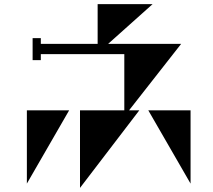

<svg xmlns="http://www.w3.org/2000/svg" viewBox="-20 -838 1040 936"><path d="M863 -624 609 -300H659L370 78V-300H586V-574H179V-545H139V-652H179V-624H456V-818H724L507 -624ZM111 57V-300H317ZM703 -300H909V57Z"/></svg>

Font: Chokokutai
Style: Regular
Weight: 400
Designer: 108号,108go
Foundry: Font Zone 108
Version: Version 1.000; ttfautohint (v1.8.3)